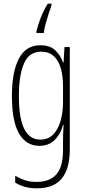

<svg xmlns="http://www.w3.org/2000/svg" viewBox="-20 -786 470 1048"><path d="M201 -539Q253 -539 282 -511Q311 -483 324 -445H327L332 -529H361V29Q361 134 317.5 188Q274 242 179 242Q114 242 63 211V173Q92 190 119 198.5Q146 207 179 207Q251 207 287.5 166Q324 125 324 33V-8Q324 -30 324.5 -52Q325 -74 327 -104H324Q311 -54 278.5 -22Q246 10 195 10Q123 10 84 -57Q45 -124 45 -263Q45 -393 83 -466Q121 -539 201 -539ZM205 -504Q138 -504 110.5 -438.5Q83 -373 83 -263Q83 -140 112.5 -82Q142 -24 200 -24Q245 -24 272 -53.5Q299 -83 311.5 -129.5Q324 -176 324 -226V-317Q324 -370 312 -412.5Q300 -455 273.5 -479.5Q247 -504 205 -504ZM261 -756Q254 -738 245 -710Q236 -682 228.5 -654Q221 -626 219 -606H179V-616Q187 -651 203.5 -692Q220 -733 241 -766H261Z"/></svg>

Font: Noto Sans Gujarati ExtraCondensed ExtraLight
Style: Regular
Weight: 200
Width: 2
Designer: Jelle Bosma - Monotype Design Team, Universal Thirst
Foundry: Monotype Imaging Inc.
Version: Version 2.106; ttfautohint (v1.8.4.7-5d5b)